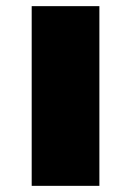

<svg xmlns="http://www.w3.org/2000/svg" viewBox="-20 -604 426 624"><path d="M83 0V-584H303V0Z"/></svg>

Font: Noto Serif Tamil Black
Style: Regular
Weight: 900
Designer: Indian Type Foundry, Tom Grace, and the Monotype Design Team
Foundry: Monotype Imaging Inc.
Version: Version 2.004; ttfautohint (v1.8.4.7-5d5b)